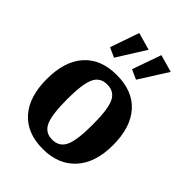

<svg xmlns="http://www.w3.org/2000/svg" viewBox="-216 -842 957 957"><g transform="rotate(45 262.5 -363.5)"><path d="M191 -562 140 -585 193 -738 285 -712ZM346 -562 295 -585 349 -738 441 -712ZM262 11Q150 11 89.5 -57Q29 -125 29 -250Q29 -375 89.5 -443Q150 -511 262 -511Q375 -511 435.5 -443Q496 -375 496 -250Q496 -126 433.5 -57.5Q371 11 262 11ZM172 -251Q172 -142 192 -98.5Q212 -55 262 -55Q312 -55 332 -98.5Q352 -142 352 -250Q352 -358 332 -401Q312 -444 262 -444Q212 -444 192 -401Q172 -358 172 -251Z"/></g></svg>

Font: Arsenal
Style: Bold
Weight: 700
Designer: Andrij Shevchenko
Foundry: Stairsfor
Version: Version 2.001;PS 002.001;hotconv 1.0.88;makeotf.lib2.5.64775